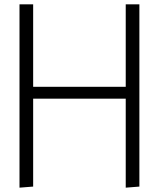

<svg xmlns="http://www.w3.org/2000/svg" viewBox="-20 -861 732 886"><path d="M70 5V-841H133V-460.5H560.2V-841H623.2V0L560.2 5V-405.8H133V0Z"/></svg>

Font: Matangi Light
Style: Regular
Weight: 300
Designer: Prashant Pant
Foundry: The Graphic Ant
Version: Version 3.002